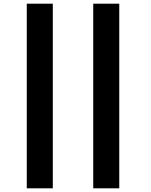

<svg xmlns="http://www.w3.org/2000/svg" viewBox="-20 -791 819 1040"><path d="M125 229H266V-771H125ZM485 229H626V-771H485Z"/></svg>

Font: Noto Sans UI Condensed Black
Style: Italic
Weight: 900
Width: 3
Italic angle: -192°
Designer: Monotype Design Team
Foundry: Monotype Imaging Inc.
Version: Version 1.901